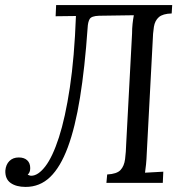

<svg xmlns="http://www.w3.org/2000/svg" viewBox="-20 -720 731 756"><path d="M81 16Q44 16 22 0.5Q0 -15 1 -48Q3 -72 17 -86Q31 -100 54 -100Q75 -100 87 -89Q99 -78 99 -58Q99 -49 96.5 -43Q94 -37 89 -32Q92 -31 95.5 -29.5Q99 -28 103 -28Q130 -28 158.5 -65Q187 -102 212 -179Q237 -256 255 -375Q273 -494 279 -657L199 -656L201 -700H658L656 -667Q621 -666 605.5 -652.5Q590 -639 586 -614.5Q582 -590 581 -554L558 -119Q557 -92 555 -72.5Q553 -53 551 -40Q569 -41 587 -42Q605 -43 623 -44L621 0H399L402 -33Q440 -35 454.5 -50.5Q469 -66 472.5 -93.5Q476 -121 477 -156L500 -588Q500 -608 502 -626.5Q504 -645 507 -660L370 -658Q340 -657 333 -645Q326 -633 325 -610Q314 -453 295 -335.5Q276 -218 247 -140Q218 -62 177.5 -23Q137 16 81 16Z"/></svg>

Font: Lora Italic
Style: Italic
Weight: 400
Italic angle: -3°
Designer: Olga Karpushina, Alexei Vanyashin (Cyrillic)
Foundry: Cyreal
Version: Version 2.210; ttfautohint (v1.8.1.43-b0c9)